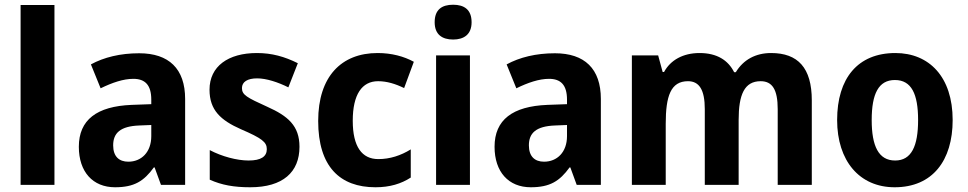

<svg xmlns="http://www.w3.org/2000/svg" viewBox="-20 -781 4088 811"><path d="M210 0V-760H67V0Z M568 -556C488 -556 419 -539 364 -509L405 -408C454 -432 501 -448 543 -448C592 -448 619 -423 619 -360V-341L536 -338C389 -332 313 -275 313 -161C313 -55 372 10 466 10C547 10 588 -16 630 -74H633L660 0H762V-363C762 -491 693 -556 568 -556ZM569 -251 619 -253V-206C619 -138 577 -98 522 -98C483 -98 458 -120 458 -167C458 -219 488 -248 569 -251Z M1245 -161C1245 -250 1196 -291 1109 -330C1023 -369 1002 -380 1002 -409C1002 -435 1025 -450 1066 -450C1105 -450 1154 -434 1198 -412L1238 -514C1182 -542 1128 -557 1065 -557C944 -557 865 -501 865 -402C865 -316 912 -273 998 -235C1086 -197 1107 -181 1107 -151C1107 -120 1083 -103 1030 -103C981 -103 917 -120 866 -147V-22C917 1 969 10 1037 10C1175 10 1245 -54 1245 -161Z M1566 10C1627 10 1675 -5 1715 -31V-150C1673 -124 1627 -109 1578 -109C1509 -109 1470 -161 1470 -271C1470 -382 1509 -438 1577 -438C1614 -438 1650 -427 1687 -409L1728 -520C1686 -543 1634 -557 1575 -557C1422 -557 1324 -458 1324 -270C1324 -77 1416 10 1566 10Z M1894 -761C1847 -761 1816 -741 1816 -687C1816 -635 1848 -614 1894 -614C1939 -614 1972 -635 1972 -687C1972 -741 1940 -761 1894 -761ZM1965 -547H1822V0H1965Z M2324 -556C2244 -556 2175 -539 2120 -509L2161 -408C2210 -432 2257 -448 2299 -448C2348 -448 2375 -423 2375 -360V-341L2292 -338C2145 -332 2069 -275 2069 -161C2069 -55 2128 10 2222 10C2303 10 2344 -16 2386 -74H2389L2416 0H2518V-363C2518 -491 2449 -556 2324 -556ZM2325 -251 2375 -253V-206C2375 -138 2333 -98 2278 -98C2239 -98 2214 -120 2214 -167C2214 -219 2244 -248 2325 -251Z M3237 -557C3172 -557 3120 -529 3088 -476H3081C3056 -526 3009 -557 2935 -557C2865 -557 2812 -527 2785 -477H2779L2760 -547H2649V0H2792V-258C2792 -375 2813 -438 2886 -438C2934 -438 2957 -401 2957 -320V0H3100V-274C3100 -381 3124 -438 3193 -438C3242 -438 3265 -403 3265 -320V0H3409V-357C3409 -495 3350 -557 3237 -557Z M4004 -274C4004 -456 3905 -557 3762 -557C3603 -557 3516 -450 3516 -274C3516 -102 3610 10 3759 10C3919 10 4004 -103 4004 -274ZM3662 -274C3662 -385 3691 -443 3760 -443C3830 -443 3858 -384 3858 -274C3858 -164 3830 -103 3761 -103C3691 -103 3662 -164 3662 -274Z"/></svg>

Font: Noto Sans Khmer SemiCondensed
Style: Bold
Weight: 700
Width: 4
Designer: Danh Hong and the Monotype Design Team
Foundry: Monotype Imaging Inc.
Version: Version 2.004